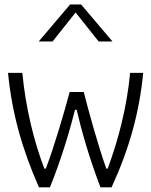

<svg xmlns="http://www.w3.org/2000/svg" viewBox="-20 -818 660 838"><path d="M418.5 -0.5H467C545.5 -171 588.5 -329.5 605 -500H548C533.5 -346.5 494.5 -201.5 450 -82H444C407.5 -184.5 367 -332 345.5 -416.5H284C261.5 -332 219 -184.5 180 -82H173.5C128 -201.5 92 -346.5 77.5 -500H15C31.5 -329.5 74.5 -171 150 -0.5H198C250.5 -130.5 286 -254 307.5 -339H314.5C334 -254.5 368.5 -130.5 418.5 -0.5ZM149 -637H209.5L310 -763.5L410.5 -637H471L334 -798.5H286Z"/></svg>

Font: Monaspace Argon ExtraLight
Style: Regular
Weight: 200
Designer: Riley Cran & the Lettermatic Team
Foundry: Lettermatic
Version: Version 1.000 (Monaspace Argon)